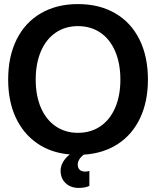

<svg xmlns="http://www.w3.org/2000/svg" viewBox="-20 -746 765 941"><path d="M362 -95Q425 -95 472 -127Q519 -159 544.5 -218Q570 -277 570 -356Q570 -435 544.5 -494.5Q519 -554 472 -586Q425 -618 362 -618Q300 -618 253 -586Q206 -554 180.5 -494.5Q155 -435 155 -356Q155 -277 180.5 -218Q206 -159 253 -127Q300 -95 362 -95ZM362 -726Q467 -726 544.5 -681Q622 -636 663.5 -552.5Q705 -469 705 -356Q705 -249 667 -168Q629 -87 558 -40.5Q487 6 390 12Q376 23 368.5 35.5Q361 48 361 60Q361 77 370.5 86Q380 95 397 95Q408 95 418 92V165Q398 175 366 175Q326 175 301.5 151.5Q277 128 277 90Q277 69 289 48Q301 27 322 11Q229 3 161 -44.5Q93 -92 56.5 -171.5Q20 -251 20 -356Q20 -469 61.5 -552.5Q103 -636 180.5 -681Q258 -726 362 -726Z"/></svg>

Font: Non Bureau Medium
Style: Regular
Weight: 500
Designer: Jona Saucedo
Foundry: Non Foundry
Version: Version 1.000; ttfautohint (v1.8.4)